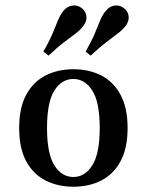

<svg xmlns="http://www.w3.org/2000/svg" viewBox="-20 -686 548 717"><path d="M254 11.3Q196 11.3 150 -12.1Q104 -35.5 77.8 -83.9Q51.6 -132.3 51.6 -208.1Q51.6 -283.1 77.8 -331.9Q104 -380.6 150 -404Q196 -427.4 254 -427.4Q312.9 -427.4 358.5 -404Q404 -380.6 430.2 -331.9Q456.5 -283.1 456.5 -208.1Q456.5 -132.3 430.2 -83.9Q404 -35.5 358.5 -12.1Q312.9 11.3 254 11.3ZM254 -25Q296.8 -25 324.6 -68.5Q352.4 -112.1 352.4 -208.1Q352.4 -304.8 324.6 -348Q296.8 -391.1 254 -391.1Q210.5 -391.1 183.1 -348Q155.6 -304.8 155.6 -208.1Q155.6 -112.1 183.1 -68.5Q210.5 -25 254 -25ZM318.5 -478.2 300 -493.5Q322.6 -533.9 334.3 -561.7Q346 -589.5 354 -609.7Q362.1 -629.8 374.2 -644.4Q388.7 -662.9 408.5 -665.3Q428.2 -667.7 443.5 -654.8Q458.9 -642.7 460.5 -624.2Q462.1 -605.6 447.6 -587.1Q435.5 -572.6 418.1 -559.7Q400.8 -546.8 376.6 -528.2Q352.4 -509.7 318.5 -478.2ZM161.3 -478.2 141.9 -493.5Q165.3 -533.9 176.6 -561.7Q187.9 -589.5 196.4 -609.7Q204.8 -629.8 216.1 -644.4Q230.6 -662.9 250.8 -665.3Q271 -667.7 286.3 -654.8Q300.8 -642.7 302.8 -624.2Q304.8 -605.6 289.5 -587.1Q278.2 -572.6 260.9 -559.7Q243.5 -546.8 219 -528.2Q194.4 -509.7 161.3 -478.2Z"/></svg>

Font: Playfair 9pt SemiBold
Style: Regular
Weight: 600
Designer: Claus Eggers Sørensen
Foundry: Claus Eggers Sørensen
Version: Version 2.001;gftools[0.9.30]